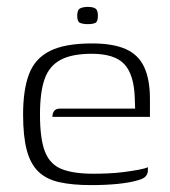

<svg xmlns="http://www.w3.org/2000/svg" viewBox="-20 -530 492 557"><path d="M244 7Q190 7 152 -1.5Q114 -10 91 -32.5Q68 -55 57.5 -95Q47 -135 47 -198Q47 -269 64 -314.5Q81 -360 124.5 -382Q168 -404 247 -404Q308 -404 345 -387.5Q382 -371 398.5 -335Q415 -299 415 -243V-191H132Q132 -201 137 -208Q142 -215 155 -215H372L371 -245Q369 -313 341 -343.5Q313 -374 246 -374Q189 -374 156 -356.5Q123 -339 109.5 -301Q96 -263 96 -198Q96 -127 110.5 -90Q125 -53 159 -39.5Q193 -26 251 -26Q270 -26 293.5 -27Q317 -28 340 -31Q363 -34 382 -37.5Q401 -41 409 -45V-35Q409 -27 403.5 -19.5Q398 -12 380 -7Q356 0 321.5 3.5Q287 7 244 7ZM235 -460Q221 -460 212.5 -463.5Q204 -467 204 -484Q204 -502 213 -506Q222 -510 235 -510Q249 -510 256.5 -505.5Q264 -501 264 -484Q264 -467 256.5 -463.5Q249 -460 235 -460Z"/></svg>

Font: Genos Light
Style: Regular
Weight: 300
Designer: Robert E. Leuschke
Foundry: Robert E. Leuschke
Version: Version 1.010